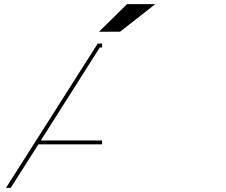

<svg xmlns="http://www.w3.org/2000/svg" viewBox="-20 -911 1095 931"><path d="M475 -230H178L464 -681H475V-700H454L9 0H32L166 -211H475ZM562 -757 733 -891H596L460 -757Z"/></svg>

Font: Montserrat-Alt1 SemBd
Style: Regular
Weight: 600
Designer: Differentunic
Foundry: Differentunic
Version: Version 7.222